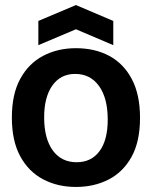

<svg xmlns="http://www.w3.org/2000/svg" viewBox="-20 -727 602 761"><path d="M281 14Q208 14 150.5 -16.5Q93 -47 60 -108Q27 -169 27 -261Q27 -354 60.5 -415Q94 -476 151.5 -506Q209 -536 281 -536Q356 -536 413 -505.5Q470 -475 502.5 -413.5Q535 -352 535 -260Q535 -166 501.5 -105.5Q468 -45 410.5 -15.5Q353 14 281 14ZM284 -84Q342 -84 374.5 -128Q407 -172 407 -253Q407 -338 372.5 -386Q338 -434 278 -434Q220 -434 187.5 -388Q155 -342 155 -262Q155 -178 189 -131Q223 -84 284 -84ZM132 -548V-644L281 -707L429 -644V-548L281 -611Z"/></svg>

Font: Bricolage Grotesque 48pt SemiBold
Style: Regular
Weight: 600
Designer: Mathieu Triay
Foundry: Atelier Triay
Version: Version 1.000; ttfautohint (v1.8.4.7-5d5b);gftools[0.9.32]